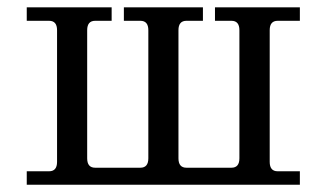

<svg xmlns="http://www.w3.org/2000/svg" viewBox="-20 -509 895 529"><path d="M806.2 0H53.7V-37.1H115.2Q137.2 -37.1 137.2 -63V-425.8Q137.2 -451.7 115.2 -451.7H53.7V-488.8H287.6V-451.7H242.2Q220.2 -451.7 220.2 -425.8V-72.8Q220.2 -46.9 242.2 -46.9H366.7Q388.7 -46.9 388.7 -72.8V-425.8Q388.7 -451.7 366.7 -451.7H321.3V-488.8H539.1V-451.7H493.7Q471.7 -451.7 471.7 -425.8V-72.8Q471.7 -46.9 493.7 -46.9H617.7Q639.6 -46.9 639.6 -72.8V-425.8Q639.6 -451.7 617.7 -451.7H572.3V-488.8H806.2V-451.7H745.1Q723.1 -451.7 723.1 -425.8V-63Q723.1 -37.1 745.1 -37.1H806.2Z"/></svg>

Font: Munson
Style: Regular
Weight: 400
Designer: Paul James MIller
Foundry: High-Logic / Made with FontCreator
Version: Version 2.10;May 5, 2019;FontCreator 11.5.0.2430 64-bit